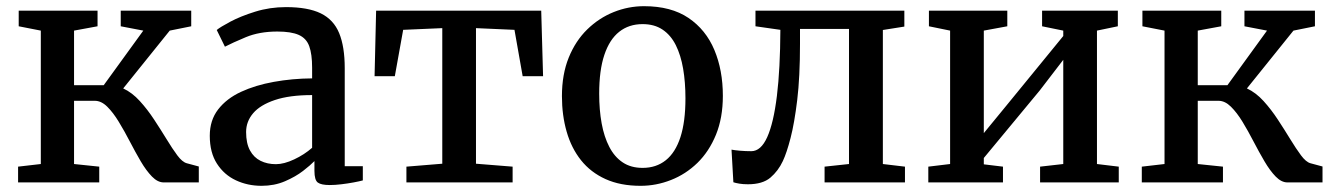

<svg xmlns="http://www.w3.org/2000/svg" viewBox="-20 -590 4312 621"><path d="M38.5 0V-51L112 -59.5V-491L40.5 -505V-555.5H295.5V-505L219.5 -491V-314.5H315.5L443.5 -491L370.5 -505V-555.5H598.5V-505L529 -491L378.5 -304Q407.5 -290.5 432.2 -263.2Q457 -236 478.5 -203.2Q500 -170.5 518.8 -139.8Q537.5 -109 553.5 -87.5Q569.5 -66 584 -62L623 -51.5V0H509.5Q490 0 471.5 -19Q453 -38 435.2 -68.2Q417.5 -98.5 400 -132.2Q382.5 -166 364.2 -196Q346 -226 326.8 -245Q307.5 -264 286.5 -264H219.5V-59.5L301 -51V0Z M826 11Q781 11 743 -6.8Q705 -24.5 681.8 -60.5Q658.5 -96.5 658.5 -151Q658.5 -201 685.5 -236Q712.5 -271 759.2 -292.8Q806 -314.5 865.5 -325.2Q925 -336 989.5 -336.5V-371Q989.5 -415 980.2 -440.5Q971 -466 946.5 -477Q922 -488 877 -488Q819 -488 775.2 -469.8Q731.5 -451.5 707.5 -439L681 -493Q691.5 -502 724.8 -519.8Q758 -537.5 805.2 -552.2Q852.5 -567 905 -567Q976 -567 1017.5 -546.8Q1059 -526.5 1077 -482.8Q1095 -439 1095 -369.5V-52.5H1153.5V-6.5Q1142.5 -3.5 1123.8 0Q1105 3.5 1084.2 6Q1063.5 8.5 1046.5 8.5Q1019 8.5 1008 0.5Q997 -7.5 997 -37.5V-69Q984.5 -56 960.2 -37.2Q936 -18.5 901.8 -3.8Q867.5 11 826 11ZM872.5 -59Q898.5 -59 931.5 -74.5Q964.5 -90 989.5 -112V-282.5Q916.5 -282.5 869 -266.5Q821.5 -250.5 798.8 -223.8Q776 -197 776 -163Q776 -126.5 788.5 -103.5Q801 -80.5 822.8 -69.8Q844.5 -59 872.5 -59Z M1294.5 0V-51L1410.5 -60.5V-499L1284 -493.5L1257 -343.5H1191.5L1196.5 -555.5H1730.5L1736.5 -343.5H1670.5L1644 -493.5L1519.5 -499V-60.5L1638 -51V0Z M1797.5 -279Q1797.5 -349.5 1819.5 -403.8Q1841.5 -458 1879.5 -495Q1917.5 -532 1965 -551Q2012.5 -570 2063 -570Q2150.5 -570 2206.8 -532Q2263 -494 2290.5 -428.5Q2318 -363 2318 -280Q2318 -209 2295.8 -154.5Q2273.5 -100 2235.8 -63.2Q2198 -26.5 2150.2 -7.8Q2102.5 11 2052 11Q1986.5 11 1938.5 -10.8Q1890.5 -32.5 1859.2 -71.8Q1828 -111 1812.8 -164Q1797.5 -217 1797.5 -279ZM2058.5 -47Q2102.5 -47 2133.5 -71.8Q2164.5 -96.5 2180.8 -146.5Q2197 -196.5 2197 -272Q2197 -324 2189.5 -367.8Q2182 -411.5 2165.8 -444Q2149.5 -476.5 2123 -494.2Q2096.5 -512 2058.5 -512Q2014 -512 1982.8 -487.2Q1951.5 -462.5 1934.8 -412.8Q1918 -363 1918 -287Q1918 -234.5 1926 -190.8Q1934 -147 1950.8 -114.8Q1967.5 -82.5 1994 -64.8Q2020.5 -47 2058.5 -47Z M2399 6Q2383.5 6 2371.5 4Q2359.5 2 2352 -0.5L2346 -106Q2356.5 -104 2373.8 -102.5Q2391 -101 2410 -101Q2441 -101 2461.5 -146.5Q2482 -192 2492.8 -279.8Q2503.5 -367.5 2504 -493.5L2423.5 -505V-555.5H2905V-504L2835.5 -493V-59.5L2907 -51V0H2647V-51L2726 -59.5V-496.5H2567.5V-448Q2567.5 -341 2558.5 -266.5Q2549.5 -192 2537 -143.8Q2524.5 -95.5 2512 -69Q2497 -37 2471.8 -15.5Q2446.5 6 2399 6Z M2982.5 0V-51L3053 -59.5V-491L2984.5 -505V-555.5H3238V-505L3162 -491V-159.5L3233 -246L3419 -473.5V-491L3350.5 -505V-555.5H3595.5V-505L3528 -491V-59.5L3598.5 -51V0H3344V-51L3419 -59.5V-396.5L3343 -297.5L3162 -79V-58.5L3224 -51V0Z M3673 0V-51L3746.5 -59.5V-491L3675 -505V-555.5H3930V-505L3854 -491V-314.5H3950L4078 -491L4005 -505V-555.5H4233V-505L4163.5 -491L4013 -304Q4042 -290.5 4066.8 -263.2Q4091.5 -236 4113 -203.2Q4134.5 -170.5 4153.2 -139.8Q4172 -109 4188 -87.5Q4204 -66 4218.5 -62L4257.5 -51.5V0H4144Q4124.5 0 4106 -19Q4087.5 -38 4069.8 -68.2Q4052 -98.5 4034.5 -132.2Q4017 -166 3998.8 -196Q3980.5 -226 3961.2 -245Q3942 -264 3921 -264H3854V-59.5L3935.5 -51V0Z"/></svg>

Font: Merriweather Medium
Style: Regular
Weight: 500
Version: Version 2.100